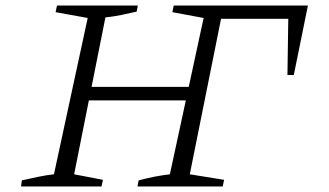

<svg xmlns="http://www.w3.org/2000/svg" viewBox="-20 -674 1188 694"><path d="M56 0 59 -22Q90 -29 118.5 -35Q147 -41 175 -44L297 -609L181 -630L186 -654H478L474 -632Q448 -626 419 -620Q390 -614 361 -611L248 -44L352 -24L347 0ZM267 -311 276 -360H698L688 -311ZM1093 -654 1042 -403H1019L1022 -606H779L666 -44L790 -24L785 0H477L481 -22Q511 -30 539.5 -35.5Q568 -41 594 -44L716 -609L603 -630L608 -654Z"/></svg>

Font: Piazzolla 8pt ExtraLight
Style: Italic
Weight: 250
Italic angle: -11.3°
Designer: Juan Pablo del Peral
Foundry: Huerta Tipografica
Version: Version 2.001